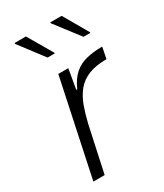

<svg xmlns="http://www.w3.org/2000/svg" viewBox="-185 -809 757 884"><g transform="rotate(-30 193.5 -367.0)"><path d="M41 0 149 -510H202L184 -405H189Q210 -452 238 -476Q266 -500 303.5 -509Q341 -518 387 -518L375 -458Q318 -458 279.5 -442.5Q241 -427 217 -397.5Q193 -368 178.5 -328Q164 -288 153 -241L101 0ZM144 -600 46 -729V-734H106L182 -604V-600ZM335 -600 236 -729V-734H296L371 -604V-600Z"/></g></svg>

Font: Saira Thin Light
Style: Italic
Weight: 300
Italic angle: -12°
Version: Version 1.101